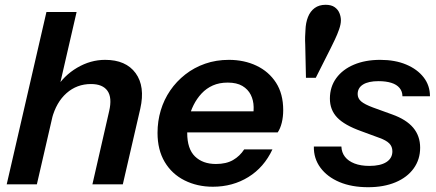

<svg xmlns="http://www.w3.org/2000/svg" viewBox="-20 -770 1822 802"><path d="M8 0 174 -720H300L134 0ZM366 0 436 -306Q449 -362 429 -390.5Q409 -419 360 -419Q301 -419 258 -381Q215 -343 197 -275L212 -398Q246 -454 302 -487Q358 -520 419 -520Q506 -520 546.5 -464.5Q587 -409 566 -316L493 0Z M869 10Q804 10 751 -16.5Q698 -43 668 -93.5Q638 -144 638 -215Q638 -264 651.5 -309Q665 -354 691 -392Q717 -430 754 -459Q791 -488 837 -504Q883 -520 936 -520Q1000 -520 1051.5 -495.5Q1103 -471 1133 -424.5Q1163 -378 1163 -310Q1163 -282 1157 -257.5Q1151 -233 1140 -217H714L733 -305H1064L1033 -267Q1040 -295 1039.5 -323Q1039 -351 1027.5 -374Q1016 -397 992.5 -411Q969 -425 931 -425Q896 -425 869 -413Q842 -401 822 -379.5Q802 -358 788.5 -331Q775 -304 768.5 -274Q762 -244 762 -215Q762 -148 794.5 -116.5Q827 -85 882 -85Q925 -85 953.5 -101.5Q982 -118 1000 -146H1118Q1083 -71 1017.5 -30.5Q952 10 869 10Z M1258 -445 1255 -583Q1254 -601 1254.5 -616.5Q1255 -632 1256 -645Q1257 -675 1266.5 -699Q1276 -723 1294.5 -736.5Q1313 -750 1340 -750Q1364 -750 1378 -740Q1392 -730 1398 -715Q1404 -700 1404 -685Q1404 -669 1396.5 -647.5Q1389 -626 1379 -605Q1369 -584 1362 -570L1299 -445Z M1518 12Q1449 12 1398 -9.5Q1347 -31 1318.5 -69.5Q1290 -108 1291 -158H1406Q1407 -133 1421 -115Q1435 -97 1461 -87Q1487 -77 1523 -77Q1569 -77 1594 -93Q1619 -109 1619 -138Q1619 -158 1606 -171Q1593 -184 1565 -194L1489 -222Q1419 -247 1388.5 -279Q1358 -311 1358 -358Q1358 -407 1384.5 -443.5Q1411 -480 1458.5 -500Q1506 -520 1568 -520Q1630 -520 1676.5 -500.5Q1723 -481 1749.5 -447Q1776 -413 1776 -368H1661Q1661 -388 1649 -402.5Q1637 -417 1614.5 -424Q1592 -431 1561 -431Q1519 -431 1496.5 -417Q1474 -403 1474 -377Q1474 -359 1488.5 -346.5Q1503 -334 1538 -321L1618 -292Q1677 -271 1706 -236.5Q1735 -202 1735 -153Q1735 -104 1708 -66.5Q1681 -29 1632 -8.5Q1583 12 1518 12Z"/></svg>

Font: Instrument Sans SemiBold
Style: Italic
Weight: 600
Italic angle: -13°
Designer: Rodrigo Fuenzalida
Foundry: fragTYPE
Version: Version 1.000;gftools[0.9.28]